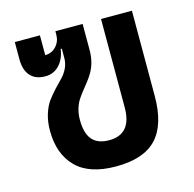

<svg xmlns="http://www.w3.org/2000/svg" viewBox="-90 -664 774 768"><g transform="rotate(-15 297.0 -280.5)"><path d="M299.8 12.2Q188.5 12.2 134.3 -43Q80.1 -98.1 80.1 -193.8Q80.1 -231.4 89.8 -262.5Q99.6 -293.5 114 -312.7Q128.4 -332 145.5 -350.6Q162.6 -369.1 177 -383.5Q191.4 -397.9 201.2 -418Q210.9 -438 210.9 -460.9V-499H206.1Q200.7 -459 177.5 -434.1Q154.3 -409.2 119.1 -409.2Q79.1 -409.2 57.6 -433.1Q36.1 -457 36.1 -502V-573.2H140.1V-491.2Q168 -491.2 186 -511.2Q204.1 -531.2 204.1 -559.1V-573.2H316.9V-464.8Q316.9 -438 310.8 -415.3Q304.7 -392.6 294.9 -376Q285.2 -359.4 273.4 -344.2Q261.7 -329.1 250 -314.7Q238.3 -300.3 228.5 -284.9Q218.8 -269.5 212.9 -249.3Q207 -229 207 -205.1Q207 -148.9 230 -122.6Q252.9 -96.2 299.8 -96.2Q393.1 -96.2 393.1 -207V-573.2H521V-220.2Q521 -101.6 467.8 -44.7Q414.6 12.2 299.8 12.2Z"/></g></svg>

Font: Anuphan SemiBold
Style: Bold
Weight: 600
Designer: Mike Abbink, Paul van der Laan, Pieter van Rosmalen, Mint Tantisuwanna
Foundry: Bold Monday; Cadson Demak
Version: Version 3.002;hotconv 1.0.109;makeotfexe 2.5.65596